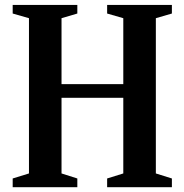

<svg xmlns="http://www.w3.org/2000/svg" viewBox="-20 -782 770 802"><path d="M33 0V-36.5L101 -57.5V-706L33 -725.5V-761.5H303V-725.5L237 -706V-430.5H495V-706L427.5 -725.5V-761.5H698V-725.5L631 -706V-57.5L698 -36.5V0H427.5V-36.5L495 -57.5V-373.5H237V-57.5L303 -36.5V0Z"/></svg>

Font: Libre Caslon Condensed
Style: Bold
Weight: 700
Designer: Pablo Impallari, Rodrigo Fuenzalida, Katja Schimmel, Ertekin Erdin
Foundry: Pablo Impallari, Rodrigo Fuenzalida
Version: Version 2.000; ttfautohint (v1.8.4.7-5d5b);gftools[0.9.33]